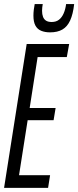

<svg xmlns="http://www.w3.org/2000/svg" viewBox="-27 -914 381 934"><path d="M-7.2 0 102.8 -700H309.5L298 -636.4H156L117.3 -388.5H243.5L233.7 -329.2H107.5L65.6 -61.8H216.7L206.9 0ZM216.6 -756.6Q191.7 -756.6 173.2 -764.3Q154.8 -771.9 145.2 -789.7Q135.6 -807.4 135.6 -838Q135.6 -851.6 137.4 -866.8Q139.2 -882 141.8 -894.3H181Q179.6 -885.9 178.6 -878.6Q177.6 -871.3 177.6 -861.7Q177.6 -844.5 182.3 -832.1Q187 -819.8 197.2 -813.4Q207.4 -807 224.6 -807Q245.8 -807 259.9 -818Q274 -828.9 282.6 -848.7Q291.3 -868.5 294.6 -894.3H333.8Q328.2 -844.9 314.3 -814.6Q300.5 -784.4 276.7 -770.5Q252.9 -756.6 216.6 -756.6Z"/></svg>

Font: Georama ExtraCondensed Thin
Style: Italic
Weight: 100
Width: 2
Italic angle: -9°
Designer: Jean-Baptiste Levee
Foundry: Production Type
Version: Version 1.001